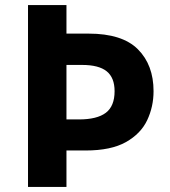

<svg xmlns="http://www.w3.org/2000/svg" viewBox="-20 -734 668 754"><path d="M583 -376Q583 -315 558 -262Q533 -209 474.5 -176Q416 -143 316 -143H241V0H90V-714H241V-602H328Q460 -602 521.5 -540.5Q583 -479 583 -376ZM290 -265Q361 -265 395.5 -291Q430 -317 430 -376Q430 -429 399 -454Q368 -479 302 -479H241V-265Z"/></svg>

Font: Noto Sans New Tai Lue
Style: Bold
Weight: 700
Version: Version 2.003